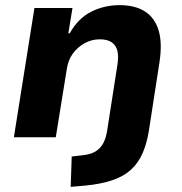

<svg xmlns="http://www.w3.org/2000/svg" viewBox="-20 -534 707 747"><path d="M255 193 259 75 308 69Q344 65 366 44Q388 23 396 -20L437 -283Q442 -316 436.5 -337Q431 -358 414.5 -369.5Q398 -381 368 -381Q336 -381 308.5 -365.5Q281 -350 263 -325Q245 -300 240 -266L197 0H34L114 -503H262L246 -405L251 -404Q284 -463 335 -488.5Q386 -514 445 -514Q506 -514 544.5 -489Q583 -464 597.5 -414.5Q612 -365 600 -289L559 -24Q551 25 534.5 62.5Q518 100 490.5 125.5Q463 151 419 166.5Q375 182 312 188Z"/></svg>

Font: Nunito Sans 7pt ExtraBold
Style: Italic
Weight: 800
Italic angle: -9°
Designer: Vernon Adams
Foundry: Vernon Adams
Version: Version 3.101;gftools[0.9.27]